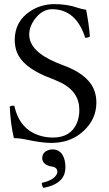

<svg xmlns="http://www.w3.org/2000/svg" viewBox="-20 -678 525 924"><path d="M394.5 -630.9Q408.2 -561 412.6 -502Q403.8 -496.1 390.1 -496.1Q346.7 -632.8 231.9 -633.8Q181.2 -633.8 144.5 -582Q120.6 -547.4 120.6 -512.2Q120.6 -431.6 252 -376.5Q263.7 -371.6 284.2 -363.8Q300.8 -357.4 307.1 -355Q414.1 -309.1 436.5 -235.4Q443.8 -210.9 443.8 -184.1Q443.8 -101.6 377 -43Q363.8 -31.7 350.1 -22.9Q296.9 9.8 226.6 9.8Q181.6 9.8 107.9 -5.9Q74.2 -13.2 46.9 -13.2Q31.2 -77.1 26.9 -165Q38.6 -171.4 46.4 -168.9Q48.3 -168.5 49.3 -168Q74.2 -54.7 172.9 -24.9Q202.1 -16.1 234.9 -16.1Q321.3 -16.1 350.6 -87.4Q361.8 -115.2 361.8 -148.9Q361.8 -235.8 274.4 -279.8Q257.3 -288.1 223.6 -301.8Q204.1 -309.6 195.3 -313Q88.9 -359.4 62 -424.8Q51.3 -452.6 50.8 -484.9Q50.8 -576.7 128.4 -626Q178.7 -657.7 241.2 -658.2Q302.2 -658.2 350.6 -641.6Q374 -633.8 394.5 -630.9ZM232.9 41Q277.3 41 291 92.3Q294.9 108.9 294.9 127Q294.9 197.8 212.4 220.7Q200.7 224.1 189 226.1Q181.2 217.3 181.2 202.1Q240.2 189 253.9 158.7Q255.9 153.3 255.9 148.9Q255.9 127.4 230 123.5Q227.1 123 225.1 123Q184.6 113.8 183.1 84Q183.1 54.7 213.9 43.9Q223.1 41 232.9 41Z"/></svg>

Font: Linux Libertine Display O
Style: Regular
Weight: 400
Designer: Philipp H. Poll
Foundry: Philipp H. Poll
Version: Version 5.0.9